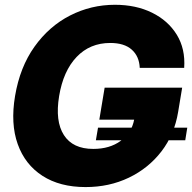

<svg xmlns="http://www.w3.org/2000/svg" viewBox="-20 -759 791 791"><path d="M332.5 11.7Q226.6 11.7 154.8 -34.7Q83 -81.1 53 -165.3Q22.9 -249.5 42 -363.3Q62 -482.4 122.1 -566.7Q182.1 -650.9 268.6 -695.1Q355 -739.3 453.6 -739.3Q540 -739.3 606.2 -706.8Q672.4 -674.3 708.3 -616Q744.1 -557.6 738.8 -479.5H555.7Q553.7 -526.9 522.9 -554.4Q492.2 -582 434.1 -582Q350.6 -582 295.7 -524.4Q240.7 -466.8 223.6 -363.3Q206.5 -259.8 243.2 -202.6Q279.8 -145.5 364.3 -145.5Q432.1 -145.5 477.3 -178.7Q522.5 -211.9 532.7 -266.1H389.2L411.1 -397.9H730.5L713.9 -297.9Q698.7 -205.1 645.3 -135.5Q591.8 -65.9 511 -27.1Q430.2 11.7 332.5 11.7ZM375 -181.2 383.8 -232.9H751.5L743.2 -181.2Z"/></svg>

Font: Inter Display Extra Bold
Style: Italic
Weight: 800
Italic angle: -9.39999°
Designer: Rasmus Andersson
Foundry: rsms
Version: Version 4.000;git-4fc901f